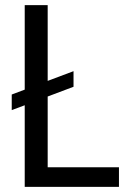

<svg xmlns="http://www.w3.org/2000/svg" viewBox="-20 -731 515 751"><path d="M166.5 -414.6 267.6 -452.6V-391.6L166.5 -353.5V-76.7H445.3V0H76.7V-319.3L25.9 -300.3V-361.3L76.7 -380.4V-710.9H166.5Z"/></svg>

Font: MAUL Condensed
Style: Condensed Regular
Weight: 400
Designer: MAUL
Version: Version 1.0; 2020; ttfautohint (v1.8.3)